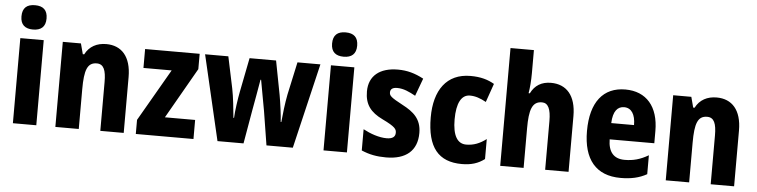

<svg xmlns="http://www.w3.org/2000/svg" viewBox="-46 -1089 4866 1234"><g transform="rotate(5 2386.5 -472.0)"><path d="M137 -861C85 -861 56 -837 56 -782C56 -728 86 -704 137 -704C188 -704 218 -728 218 -782C218 -836 190 -861 137 -861ZM212 -642H61V-93H212Z M615 -652C555 -652 506 -627 479 -574H470L452 -642H335V-93H486V-349C486 -473 504 -523 565 -523C610 -523 625 -484 625 -408V-93H776V-453C776 -585 714 -652 615 -652Z M1226 -93V-216H1031L1218 -543V-642H866V-520H1048L854 -184V-93Z M1662 -312 1697 -93H1867L1997 -642H1849L1803 -430C1792 -375 1783 -297 1779 -251H1775C1773 -293 1762 -373 1753 -423L1711 -642H1540L1497 -424C1487 -373 1476 -297 1474 -251H1470C1465 -305 1457 -385 1446 -438L1403 -642H1253L1381 -93H1549L1587 -312C1594 -351 1614 -460 1622 -510H1626C1633 -465 1655 -356 1662 -312Z M2141 -861C2089 -861 2060 -837 2060 -782C2060 -728 2090 -704 2141 -704C2192 -704 2222 -728 2222 -782C2222 -836 2194 -861 2141 -861ZM2216 -642H2065V-93H2216Z M2669 -258C2669 -348 2618 -391 2545 -429C2468 -470 2458 -480 2458 -502C2458 -523 2473 -534 2502 -534C2544 -534 2581 -516 2621 -494L2663 -608C2607 -638 2556 -652 2497 -652C2380 -652 2310 -596 2310 -495C2310 -411 2347 -363 2426 -325C2511 -284 2518 -269 2518 -246C2518 -220 2500 -206 2462 -206C2413 -206 2356 -226 2310 -251V-114C2361 -92 2409 -83 2469 -83C2597 -83 2669 -143 2669 -258Z M2958 -83C3018 -83 3063 -97 3104 -128V-257C3063 -226 3023 -210 2975 -210C2918 -210 2887 -261 2887 -365C2887 -470 2917 -526 2972 -526C3007 -526 3039 -515 3077 -494L3119 -614C3078 -638 3031 -652 2965 -652C2811 -652 2733 -540 2733 -365C2733 -171 2807 -83 2958 -83Z M3356 -704V-853H3205V-93H3356V-349C3356 -466 3373 -523 3437 -523C3477 -523 3495 -485 3495 -408V-93H3646V-453C3646 -584 3585 -653 3484 -653C3424 -653 3380 -627 3354 -574H3346C3352 -606 3356 -656 3356 -704Z M3964 -652C3822 -652 3741 -552 3741 -365C3741 -182 3823 -83 3982 -83C4050 -83 4103 -95 4151 -122V-244C4098 -213 4053 -201 3998 -201C3928 -201 3892 -242 3891 -324H4179V-403C4179 -560 4100 -652 3964 -652ZM3966 -538C4013 -538 4039 -498 4039 -429H3892C3895 -508 3925 -538 3966 -538Z M4553 -652C4493 -652 4444 -627 4417 -574H4408L4390 -642H4273V-93H4424V-349C4424 -473 4442 -523 4503 -523C4548 -523 4563 -484 4563 -408V-93H4714V-453C4714 -585 4652 -652 4553 -652Z"/></g></svg>

Font: Noto Sans Kannada UI Condensed ExtraBold
Style: Regular
Weight: 800
Width: 3
Designer: Jelle Bosma - Monotype Design Team
Foundry: Monotype Imaging Inc.
Version: Version 2.005